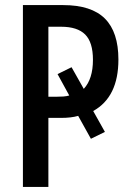

<svg xmlns="http://www.w3.org/2000/svg" viewBox="-20 -734 515 754"><path d="M445 -500Q445 -353 346 -298L392 -216L337 -189L287 -279Q260 -271 219 -271H170V0H70V-714H228Q339 -714 392 -661Q445 -608 445 -500ZM198 -354Q215 -354 228.5 -355Q242 -356 252 -359L206 -443L261 -470L309 -385Q345 -424 345 -499Q345 -568 314.5 -598.5Q284 -629 220 -629H170V-354Z"/></svg>

Font: Noto Sans ExtraCondensed Medium
Style: Regular
Weight: 500
Width: 2
Designer: Monotype Design Team
Foundry: Monotype Imaging Inc.
Version: Version 2.013; ttfautohint (v1.8.4.7-5d5b)